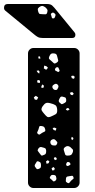

<svg xmlns="http://www.w3.org/2000/svg" viewBox="-85 -940 473 960"><path d="M82 0Q71 0 63 -8Q55 -16 55 -27V-673Q55 -684 63 -692Q71 -700 82 -700H286Q297 -700 305 -692Q313 -684 313 -673V-27Q313 -16 305 -8Q297 0 286 0ZM185 -673Q175 -674 170.5 -671Q166 -668 162 -659Q158 -650 160.5 -646Q163 -642 171 -636Q179 -629 183.5 -624.5Q188 -620 197 -626Q207 -632 206 -638Q205 -644 202 -654Q200 -664 197 -668Q194 -672 185 -673ZM115 -658 106 -657 108 -647H117ZM147 -609 136 -612 134 -598 146 -591 155 -601ZM210 -595Q208 -599 207 -601.5Q206 -604 201 -604Q192 -603 190 -593Q189 -589 191.5 -587.5Q194 -586 198 -584Q202 -582 204.5 -580.5Q207 -579 210 -582Q214 -585 213 -587.5Q212 -590 210 -595ZM113 -582 108 -588 98 -586 103 -578 111 -572ZM281 -562 271 -560 274 -549 285 -546 289 -556ZM115 -536 109 -540 100 -537 103 -526H115ZM202 -518Q195 -524 186 -518Q181 -515 178.5 -512Q176 -509 177 -503Q181 -491 192 -490Q199 -490 201 -492.5Q203 -495 206 -502Q210 -511 202 -518ZM135 -511 127 -518 122 -509V-501H132ZM276 -480 264 -476 269 -466 277 -464 284 -471ZM106 -453 94 -461 84 -453 89 -442 100 -441ZM246 -442Q245 -451 240.5 -453Q236 -455 227 -457Q220 -458 217.5 -455Q215 -452 212 -446Q209 -440 208.5 -436.5Q208 -433 212 -428Q218 -422 221.5 -420Q225 -418 232 -422Q240 -426 243.5 -429.5Q247 -433 246 -442ZM166 -424Q151 -428 143.5 -424Q136 -420 127 -407Q120 -395 123.5 -388Q127 -381 136 -371Q145 -360 151 -356Q157 -352 169 -357Q185 -364 193.5 -369Q202 -374 201 -391Q200 -409 191.5 -414.5Q183 -420 166 -424ZM256 -400 249 -399 244 -391 254 -387 263 -393ZM121 -310Q112 -311 111 -305.5Q110 -300 107 -292Q104 -284 101.5 -279.5Q99 -275 105 -270Q111 -265 115 -268.5Q119 -272 126 -276Q133 -280 138 -282Q143 -284 141 -293Q139 -302 135 -305.5Q131 -309 121 -310ZM188 -302 178 -300 183 -290 194 -287 197 -298ZM281 -251 274 -256 271 -248 275 -239 282 -245ZM192 -240Q185 -247 175 -242Q165 -237 167 -226Q169 -215 180 -213Q188 -212 192 -212.5Q196 -213 200 -220Q203 -227 200.5 -230.5Q198 -234 192 -240ZM266 -205Q253 -214 241 -205Q234 -200 233.5 -195.5Q233 -191 236 -183Q239 -173 241 -167.5Q243 -162 253 -162Q264 -162 269.5 -165Q275 -168 279 -179Q282 -189 278 -193.5Q274 -198 266 -205ZM128 -203Q120 -206 115.5 -204.5Q111 -203 106 -196Q102 -189 104 -185.5Q106 -182 111 -176Q117 -169 120 -164.5Q123 -160 131 -164Q141 -167 143.5 -171.5Q146 -176 146 -186Q145 -196 141 -198.5Q137 -201 128 -203ZM196 -152 189 -155 184 -147 190 -139 200 -144ZM162 -133 154 -139 145 -133 148 -121 158 -124ZM120 -112Q120 -121 118 -125.5Q116 -130 107 -133Q100 -135 98 -130.5Q96 -126 91 -119Q86 -112 91 -105Q96 -99 98 -96Q100 -93 107 -95Q115 -98 117.5 -101Q120 -104 120 -112ZM256 -130Q250 -131 247 -123Q244 -116 248 -112Q252 -108 259 -112Q263 -114 265.5 -115.5Q268 -117 267 -121Q265 -129 256 -130ZM189 -97 183 -105 173 -99 176 -88 186 -89ZM197 -49Q196 -56 194.5 -59.5Q193 -63 186 -65Q178 -66 174 -65Q170 -64 166 -57Q162 -50 166 -47.5Q170 -45 175 -40Q178 -36 180.5 -34Q183 -32 188 -34Q198 -39 197 -49ZM282 -55Q279 -62 274 -61Q269 -60 261 -59Q254 -58 250.5 -57Q247 -56 245 -49Q244 -40 244 -35Q244 -30 252 -26Q259 -22 262 -26.5Q265 -31 271 -37Q277 -43 281 -45.5Q285 -48 282 -55ZM129 -750Q113 -750 104 -755Q95 -760 87 -767L-60 -888Q-65 -893 -65 -900Q-65 -920 -46 -920H150Q161 -920 168.5 -917Q176 -914 187 -901L287 -779Q292 -774 292 -766Q292 -750 276 -750ZM141 -904Q132 -910 126.5 -910.5Q121 -911 112 -905Q104 -899 104 -893.5Q104 -888 107 -879Q110 -871 114.5 -870Q119 -869 127 -869Q136 -869 142 -868.5Q148 -868 151 -877Q154 -887 151.5 -892Q149 -897 141 -904ZM189 -872Q184 -876 181 -877Q178 -878 173 -874Q168 -871 169.5 -868Q171 -865 172 -860Q174 -854 174.5 -851Q175 -848 181 -848Q186 -848 187.5 -850.5Q189 -853 191 -858Q195 -868 189 -872Z"/></svg>

Font: Rubik Moonrocks
Style: Regular
Weight: 400
Designer: Hubert and Fischer, NaN
Foundry: Hubert and Fischer, NaN
Version: Version 2.200